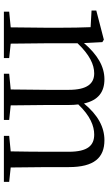

<svg xmlns="http://www.w3.org/2000/svg" viewBox="201 -772 571 1014"><g transform="rotate(90 487.0 -265.5)"><path d="M778 0H941V-28L865 -36L863 -229V-343C863 -477 813 -531 721 -531C652 -531 588 -497 527 -423C510 -499 466 -531 399 -531C331 -531 269 -494 208 -423L203 -520L190 -528L36 -488V-463L124 -458C126 -408 127 -358 127 -290V-229L125 -36L42 -28V0H287V-28L211 -36L209 -229V-389C270 -453 322 -477 368 -477C422 -477 455 -440 455 -342V-229L453 -36L370 -28V0H614V-28L537 -36L535 -229V-342C535 -360 534 -377 532 -393C592 -456 646 -477 691 -477C748 -477 782 -444 782 -342V-229C782 -173 781 -92 780 -36L698 -28V0Z"/></g></svg>

Font: Source Han Serif CN
Style: Regular
Weight: 400
Designer: Ryoko NISHIZUKA 西塚涼子 (kana & ideographs); Frank Grießhammer (Latin, Greek & Cyrillic); Wenlong ZHANG 张文龙 (bopomofo); San
Foundry: Adobe
Version: Version 2.003;hotconv 1.1.1;makeotfexe 2.6.0